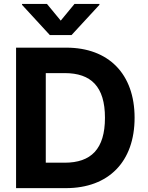

<svg xmlns="http://www.w3.org/2000/svg" viewBox="-20 -974 767 994"><path d="M63.2 0H321C542.6 0 676.8 -137.1 676.8 -364.3C676.8 -590.9 542.6 -727.3 323.2 -727.3H63.2ZM217 -595.5H315C451.3 -595.5 523.4 -525.9 523.4 -364.3C523.4 -202.1 451.3 -131.7 314.6 -131.7H217ZM237.9 -792.6H350.5L494.7 -948.9V-953.8H365.8L294.4 -867.2L223 -953.8H94.1V-948.9Z"/></svg>

Font: Inter-Hewn
Style: Bold
Weight: 700
Designer: Rasmus Andersson
Foundry: rsms
Version: Version 3.012;git-f93a4a705